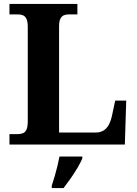

<svg xmlns="http://www.w3.org/2000/svg" viewBox="-20 -734 694 975"><path d="M28 0V-53H70Q84.6 -53 96.3 -57.5Q108 -62 114.5 -76Q121 -90 121 -118V-596Q121 -624.9 114.3 -638.4Q107.6 -652 96.3 -656.5Q85 -661 70 -661H28V-714H373V-661H331Q317.3 -661 305.8 -657Q294.3 -652.9 287.2 -639.9Q280 -626.9 280 -600V-61H466Q489 -61 505.5 -71Q522 -81 532.5 -100.5Q543 -120 549 -148L565 -223H621L614 0ZM243 208Q250 188 257.5 162Q265 136 271.5 109.5Q278 83 282 61H398V71Q389 92 373 119Q357 146 338.5 172.5Q320 199 303 221H243Z"/></svg>

Font: Noto Serif Tamil
Style: Regular
Weight: 400
Designer: Indian Type Foundry, Tom Grace, and the Monotype Design Team
Foundry: Monotype Imaging Inc.
Version: Version 2.003